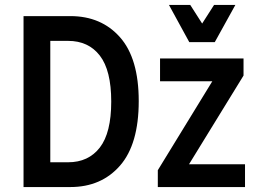

<svg xmlns="http://www.w3.org/2000/svg" viewBox="-20 -755 1045 775"><path d="M75 0V-690H264Q389 -690 464.5 -604.5Q540 -519 540 -347Q540 -173 464.5 -86.5Q389 0 264 0ZM183 -100H255Q337 -100 383 -159.5Q429 -219 429 -345Q429 -471 383 -530.5Q337 -590 255 -590H183ZM617 -68 837 -427H626V-519H963V-450L743 -92H969V0H617ZM930 -735 847 -585H744L662 -735H748L796 -660L844 -735Z"/></svg>

Font: Radio Canada Condensed Medium
Style: Regular
Weight: 500
Width: 3
Designer: Charles Daoud, Etienne Aubert Bonn, Alexandre Saumier Demers, Jacques Le Bailly
Foundry: Radio-Canada
Version: Version 2.104; ttfautohint (v1.8.4.7-5d5b);gftools[0.9.28.de